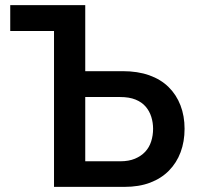

<svg xmlns="http://www.w3.org/2000/svg" viewBox="-20 -730 772 750"><path d="M191 0V-609H20V-710H313V-452H459Q518 -452 563 -436Q608 -420 638.5 -390Q669 -360 685 -318.5Q701 -277 701 -227Q701 -177 685.5 -135.5Q670 -94 640 -63.5Q610 -33 566.5 -16.5Q523 0 466 0ZM313 -100H450Q483 -100 507 -110Q531 -120 547 -137Q563 -154 570.5 -177.5Q578 -201 578 -227Q578 -251 571 -273.5Q564 -296 549 -313.5Q534 -331 509.5 -341Q485 -351 449 -351H313Z"/></svg>

Font: Rising Sun SemiBold
Style: Regular
Weight: 600
Designer: Matt McInerney, Pablo Impallari, Rodrigo Fuenzalida (Raleway font), Stephen Hutchings (Greek), Cristiano Sobral (main ch
Foundry: The Rising Sun Project Authors
Version: Version 4.327; ttfautohint (v1.8.4.7-5d5b-dirty)